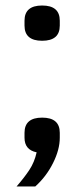

<svg xmlns="http://www.w3.org/2000/svg" viewBox="-20 -543 306 697"><path d="M133 -116Q197 -116 197 -61V-43Q197 0 172.5 49Q148 98 108 134H40Q68 102 86.5 74Q105 46 113 10Q69 1 69 -43V-61Q69 -116 133 -116ZM133 -395Q69 -395 69 -450V-468Q69 -523 133 -523Q197 -523 197 -468V-450Q197 -395 133 -395Z"/></svg>

Font: IBM Plex Sans Condensed Text
Style: Regular
Weight: 450
Width: 3
Designer: Mike Abbink, Paul van der Laan, Pieter van Rosmalen
Foundry: Bold Monday
Version: Version 1.1